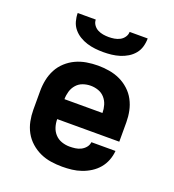

<svg xmlns="http://www.w3.org/2000/svg" viewBox="-135 -846 871 959"><g transform="rotate(20 300.0 -366.0)"><path d="M303 8Q273 8 243 3.5Q213 -1 185.5 -13.5Q158 -26 135 -46.5Q112 -67 97.5 -93.5Q83 -120 77 -150Q71 -180 71 -210V-310Q71 -340 77 -369.5Q83 -399 97 -425.5Q111 -452 133.5 -472.5Q156 -493 183 -505.5Q210 -518 240 -523Q270 -528 300 -528Q330 -528 360 -523Q390 -518 417 -505.5Q444 -493 466.5 -472.5Q489 -452 503 -425.5Q517 -399 523 -369.5Q529 -340 529 -310V-207H199Q199 -185 205.5 -164.5Q212 -144 226.5 -128.5Q241 -113 261.5 -106Q282 -99 303 -99Q318 -99 333.5 -101Q349 -103 363 -110Q377 -117 387 -129Q397 -141 399 -157H527Q525 -131 515.5 -106.5Q506 -82 489.5 -62.5Q473 -43 451 -29Q429 -15 404.5 -6.5Q380 2 354.5 5Q329 8 303 8ZM199 -313H401Q401 -334 395 -354.5Q389 -375 375 -391Q361 -407 341 -414Q321 -421 300 -421Q279 -421 259 -414Q239 -407 225 -391Q211 -375 205 -354.5Q199 -334 199 -313ZM300 -600Q278 -600 256 -602.5Q234 -605 213 -611.5Q192 -618 173 -629.5Q154 -641 140 -658Q126 -675 120 -696.5Q114 -718 114 -740H210Q210 -725 219 -712Q228 -699 241.5 -692Q255 -685 270 -682.5Q285 -680 300 -680Q315 -680 330 -682.5Q345 -685 358.5 -692Q372 -699 381 -712Q390 -725 390 -740H486Q486 -718 480 -696.5Q474 -675 460 -658Q446 -641 427 -629.5Q408 -618 387 -611.5Q366 -605 344 -602.5Q322 -600 300 -600Z"/></g></svg>

Font: Iosevka Aile Extrabold
Style: Regular
Weight: 800
Designer: Belleve Invis
Foundry: Belleve Invis
Version: Version 27.3.5; ttfautohint (v1.8.4)